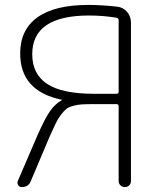

<svg xmlns="http://www.w3.org/2000/svg" viewBox="-20 -760 637 780"><path d="M462 -678Q462 -686 453 -688Q399 -697 342 -697Q111 -697 111 -540Q111 -459 171.5 -419Q232 -379 362 -379H453Q462 -379 462 -387ZM339 -740Q390 -740 456 -733Q481 -730 496.5 -711.5Q512 -693 512 -668V-25Q512 -14 505 -7Q498 0 487.5 0Q477 0 469.5 -7Q462 -14 462 -25V-328Q462 -337 453 -337H362Q331 -337 313.5 -336Q296 -335 277.5 -330Q259 -325 249.5 -317.5Q240 -310 227.5 -293.5Q215 -277 206 -258Q197 -239 182 -206L105 -24Q96 0 68 0Q59 0 54 -8Q49 -16 52 -24L133 -212Q163 -280 184 -309.5Q205 -339 230 -352Q231 -352 231 -354Q231 -355 230 -355Q62 -390 62 -543Q62 -639 132 -689.5Q202 -740 339 -740Z"/></svg>

Font: Rounded Mplus 1c Light
Style: Regular
Weight: 300
Version: Version 1.059.20150529